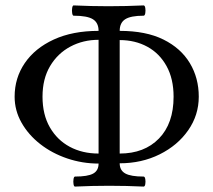

<svg xmlns="http://www.w3.org/2000/svg" viewBox="-20 -686 788 709"><path d="M257 3Q253 3 251.5 -6Q250 -15 251.5 -24.5Q253 -34 257 -34Q304 -34 324 -45Q344 -56 344 -82Q284 -82 228 -101Q172 -120 128.5 -154Q85 -188 59.5 -233Q34 -278 34 -329Q34 -398 71.5 -453Q109 -508 178.5 -540Q248 -572 344 -572Q344 -602 323 -615Q302 -628 252 -628Q248 -628 246.5 -637.5Q245 -647 246.5 -656.5Q248 -666 252 -666Q317 -663 380 -663Q446 -663 510 -666Q515 -666 516.5 -656.5Q518 -647 516.5 -637.5Q515 -628 510 -628Q463 -628 442.5 -615Q422 -602 422 -572Q519 -572 583.5 -540Q648 -508 681 -453Q714 -398 714 -329Q714 -261 675 -205Q636 -149 569.5 -116Q503 -83 422 -83Q422 -57 442.5 -45.5Q463 -34 510 -34Q515 -34 516.5 -24.5Q518 -15 516.5 -6Q515 3 510 3Q447 0 383 0Q320 0 257 3ZM344 -119V-539Q287 -539 240 -514Q193 -489 165 -442Q137 -395 137 -329Q137 -263 164 -216Q191 -169 237.5 -144Q284 -119 344 -119ZM422 -119Q513 -119 567 -174.5Q621 -230 621 -329Q621 -395 595 -442Q569 -489 524 -513.5Q479 -538 422 -538Z"/></svg>

Font: Junicode
Style: Regular
Weight: 400
Designer: Peter S. Baker
Version: Version 2.100; ttfautohint (v1.8.4)